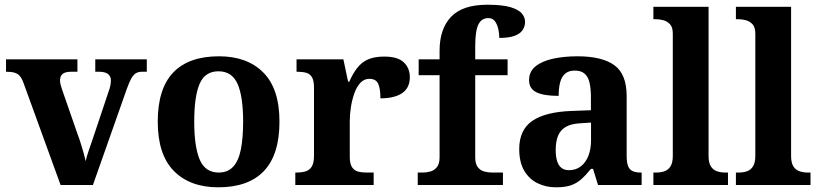

<svg xmlns="http://www.w3.org/2000/svg" viewBox="-20 -789 3494 819"><path d="M80.3 -435.2Q73.3 -454.5 64.4 -464.8Q55.5 -475.1 41.7 -479.1Q27.9 -483 5.7 -483V-536H310.3V-483H284.5Q259.1 -483 247.6 -474.1Q236.1 -465.2 236.1 -446.6Q236.1 -436.8 238.7 -427Q241.3 -417.1 244.7 -407.3L310.4 -218.3Q318.2 -197.7 324.6 -176.8Q331 -155.8 336.5 -137Q341.9 -118.2 345.2 -101.3Q349.6 -121.2 358.9 -148.1Q368.3 -175.1 376 -197.7L443.4 -399.1Q448.4 -412.3 450.7 -423.8Q453 -435.3 453 -446.7Q453 -463.5 440.8 -473.2Q428.7 -483 401.5 -483H386.4V-536H606.2V-483H586Q571.1 -483 560.3 -477Q549.6 -471 540.5 -455.1Q531.3 -439.3 521.1 -410.2L376.4 0H238.4Z M910.9 10Q790.8 10 721.8 -59.6Q652.9 -129.2 652.9 -270.2Q652.9 -410.7 719 -479.8Q785.2 -548.9 914.1 -548.9Q1034.2 -548.9 1103.1 -479.8Q1172.1 -410.7 1172.1 -270.2Q1172.1 -129.2 1105.9 -59.6Q1039.8 10 910.9 10ZM913 -53Q951.4 -53 974.4 -77.7Q997.5 -102.3 1007.3 -150.9Q1017.1 -199.6 1017.1 -270.2Q1017.1 -377.5 993.3 -431.2Q969.5 -484.9 911.9 -484.9Q854.4 -484.9 831.4 -431.2Q808.5 -377.5 808.5 -270.3Q808.5 -163.1 831.9 -108.1Q855.4 -53 913 -53Z M1239.7 0V-53H1243.8Q1266.8 -53 1283.6 -58Q1300.3 -63 1309.9 -78.5Q1319.4 -94 1319.4 -125V-415Q1319.4 -445 1310.8 -459.5Q1302.2 -474 1286.3 -478.5Q1270.5 -483 1248.5 -483H1244.9V-536H1444.7L1464.9 -440.5H1469.9Q1485.2 -475.7 1504.2 -499.8Q1523.3 -524 1550.6 -535.9Q1577.9 -547.7 1619 -547.7Q1676.4 -547.7 1702.3 -523.2Q1728.2 -498.7 1728.2 -459.7Q1728.2 -414.2 1695.4 -391.8Q1662.6 -369.5 1602.7 -369.5Q1602.7 -410.5 1593.3 -431.6Q1583.9 -452.7 1555.5 -452.7Q1533.3 -452.7 1517.5 -436Q1501.7 -419.2 1491.9 -391.8Q1482 -364.5 1477 -333.2Q1472 -302 1472 -273V-120Q1472 -91 1481.2 -76.5Q1490.4 -62 1506.3 -57.5Q1522.2 -53 1541.8 -53H1573.9V0Z M1761.9 0V-53H1784.2Q1799 -53 1815.5 -57.4Q1832 -61.9 1843.6 -75.9Q1855.1 -90 1855.1 -118.1V-468.1H1765.9V-536H1855.1V-572.7Q1855.1 -665.7 1904.1 -717.3Q1953 -768.8 2058.8 -768.8Q2123.6 -768.8 2158.4 -758.1Q2193.3 -747.4 2206.5 -731Q2219.7 -714.6 2219.7 -695.9Q2219.7 -676.8 2209.5 -661.1Q2199.3 -645.4 2175.3 -636.3Q2151.3 -627.2 2109.9 -627.2Q2109.9 -643.7 2105.9 -663.4Q2101.9 -683 2092 -697.4Q2082 -711.8 2063 -711.8Q2033.9 -711.8 2020.5 -684.3Q2007.1 -656.8 2007.1 -590.9V-536H2145.2V-468.1H2007.1V-118.1Q2007.1 -90 2018.1 -75.9Q2029.1 -61.9 2045.8 -57.4Q2062.5 -53 2078.1 -53H2125.4V0Z M2351.5 10Q2308.1 10 2272.3 -7.8Q2236.5 -25.6 2215.6 -61.8Q2194.8 -98 2194.8 -153.1Q2194.8 -234.6 2250.3 -273.2Q2305.9 -311.7 2419 -315.8L2500.6 -318.8V-374.2Q2500.6 -410.7 2494.8 -435.9Q2489.1 -461.1 2474.1 -474.5Q2459 -487.9 2431.5 -487.9Q2406.1 -487.9 2391 -475Q2376 -462.2 2369.5 -438.3Q2363 -414.4 2363 -380Q2299.5 -380 2268.1 -395.4Q2236.8 -410.8 2236.8 -446.9Q2236.8 -484.1 2264.8 -506.4Q2292.9 -528.7 2339.8 -538.8Q2386.8 -548.9 2442.9 -548.9Q2548.2 -548.9 2600.7 -510.8Q2653.1 -472.6 2653.1 -379.1V-123.9Q2653.1 -96.4 2658.9 -81.1Q2664.6 -65.8 2678 -59.4Q2691.4 -53 2713.4 -53H2717V0H2530.9L2509.7 -68.6H2500.6Q2479 -41.8 2459.3 -24.3Q2439.6 -6.9 2414.8 1.6Q2390 10 2351.5 10ZM2406.9 -63Q2435.8 -63 2456.9 -78.9Q2478 -94.7 2489.6 -123.6Q2501.1 -152.5 2501.1 -191V-266.2L2456.2 -263.2Q2416.1 -261.2 2393.2 -247.6Q2370.2 -234.1 2360.3 -209.6Q2350.4 -185.1 2350.4 -149.1Q2350.4 -121 2356.5 -101.6Q2362.6 -82.3 2375.2 -72.7Q2387.9 -63 2406.9 -63Z M2767.1 0V-53H2778.9Q2799.6 -53 2815.5 -58.9Q2831.4 -64.8 2840.6 -80.3Q2849.9 -95.8 2849.9 -123.9V-645.9Q2849.9 -673 2837.8 -685.8Q2825.7 -698.6 2809.2 -702.8Q2792.8 -707 2778.9 -707H2767.1V-760H3002.5V-123.9Q3002.5 -95.8 3011.7 -80.3Q3021 -64.8 3037.4 -58.9Q3053.8 -53 3073.4 -53H3085.3V0Z M3119.1 0V-53H3130.9Q3151.6 -53 3167.5 -58.9Q3183.4 -64.8 3192.6 -80.3Q3201.9 -95.8 3201.9 -123.9V-645.9Q3201.9 -673 3189.8 -685.8Q3177.7 -698.6 3161.2 -702.8Q3144.8 -707 3130.9 -707H3119.1V-760H3354.5V-123.9Q3354.5 -95.8 3363.7 -80.3Q3373 -64.8 3389.4 -58.9Q3405.8 -53 3425.4 -53H3437.3V0Z"/></svg>

Font: Noto Serif Telugu
Style: Regular
Weight: 400
Designer: Jelle Bosma - Monotype Design Team
Foundry: Monotype Imaging Inc.
Version: Version 2.003